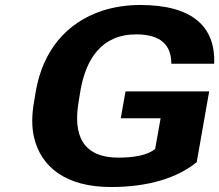

<svg xmlns="http://www.w3.org/2000/svg" viewBox="-20 -741 880 771"><path d="M456 -108C309 -108 273 -202 296 -334L303 -377C325 -504 388 -603 527 -603C628 -603 668 -558 668 -485H840C846 -637 749 -721 543 -721C489 -721 438 -713 391 -698C246 -650 153 -538 124 -376L117 -334C107 -279 107 -230 117 -188C145 -72 242 10 426 10C574 10 692 -26 770 -90L820 -374H484L465 -266H625L603 -143C573 -117 514 -108 456 -108Z"/></svg>

Font: Asimov
Style: XWidIt
Weight: 500
Designer: Google
Version: Version 2.000980; 2014